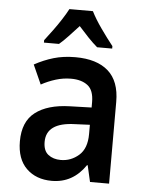

<svg xmlns="http://www.w3.org/2000/svg" viewBox="-54 -809 639 863"><g transform="rotate(5 265.0 -378.0)"><path d="M212 10Q141 10 97.5 -32.5Q54 -75 54 -155Q54 -244 109 -286Q164 -328 263 -331L362 -334V-358Q362 -412 334 -433.5Q306 -455 259 -455Q224 -455 190 -444.5Q156 -434 125 -417L86 -504Q128 -527 172 -540Q216 -553 270 -553Q367 -553 418.5 -507.5Q470 -462 470 -369V0H384L367 -74H364Q307 10 212 10ZM244 -87Q290 -87 325.5 -118Q361 -149 361 -214V-256L293 -253Q165 -249 165 -162Q165 -122 187.5 -104.5Q210 -87 244 -87ZM123 -617Q140 -639 159.5 -665.5Q179 -692 196 -718.5Q213 -745 224 -766H330Q347 -732 375.5 -691.5Q404 -651 431 -617V-606H363Q343 -623 321.5 -645.5Q300 -668 277 -694Q253 -668 231 -644.5Q209 -621 191 -606H123Z"/></g></svg>

Font: Noto Sans Mono Condensed SemiBold
Style: Regular
Weight: 600
Width: 3
Designer: Monotype Design Team
Foundry: Monotype Imaging Inc.
Version: Version 2.014